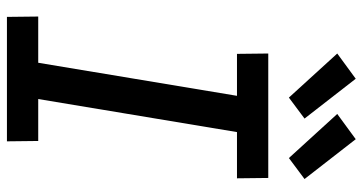

<svg xmlns="http://www.w3.org/2000/svg" viewBox="-260 -760 1021 540"><g transform="rotate(90 250.0 -490.5)"><path d="M378 0H28L27 -88H157L250 -647H132L131 -735H481L482 -647H352L259 -88H377ZM425 -793 301 -929 372 -981 484 -837ZM255 -793 131 -929 202 -981 314 -837Z"/></g></svg>

Font: Iosevka Term Curly Semibold
Style: Italic
Weight: 600
Italic angle: -9°
Designer: Belleve Invis
Foundry: Belleve Invis
Version: Version 32.3.0